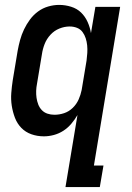

<svg xmlns="http://www.w3.org/2000/svg" viewBox="-20 -548 540 783"><path d="M202 -80Q222 -80 241.5 -86.5Q261 -93 276.5 -108Q292 -123 300.5 -142Q309 -161 313 -181L333 -301Q335 -316 336 -332Q337 -348 335.5 -363Q334 -378 329.5 -392Q325 -406 316.5 -417.5Q308 -429 294 -434.5Q280 -440 264 -440Q243 -440 222 -431.5Q201 -423 185.5 -406Q170 -389 162 -368.5Q154 -348 151 -327L131 -207Q128 -192 127.5 -177.5Q127 -163 129 -149Q131 -135 136 -122Q141 -109 150.5 -99Q160 -89 173.5 -84.5Q187 -80 202 -80ZM247 215 296 -79Q285 -60 270.5 -43Q256 -26 238 -14.5Q220 -3 199.5 2.5Q179 8 159 8Q132 8 108 -0.5Q84 -9 67 -26.5Q50 -44 41 -67.5Q32 -91 28 -116.5Q24 -142 26 -168.5Q28 -195 32 -221L52 -341Q56 -363 62 -385Q68 -407 78 -428Q88 -449 102 -468Q116 -487 135 -501Q154 -515 176.5 -521.5Q199 -528 221 -528Q246 -528 270 -520.5Q294 -513 310.5 -497Q327 -481 337 -459Q347 -437 351 -413L369 -520H470L363 127H402L387 215Z"/></svg>

Font: Iosevka Semibold
Style: Italic
Weight: 600
Italic angle: -9°
Monospace: yes
Designer: Belleve Invis
Foundry: Belleve Invis
Version: Version 32.5.0; ttfautohint (v1.8.4)